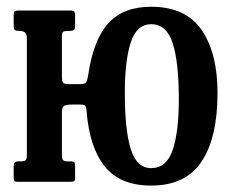

<svg xmlns="http://www.w3.org/2000/svg" viewBox="-20 -552 705 583"><path d="M61.5 -81.5V-437Q61.5 -458 40.5 -458H38Q28.5 -458 25 -461Q21.5 -464 21.5 -474.5V-505.5Q21.5 -514.5 24.2 -517.2Q27 -520 35.5 -520H194Q203 -520 205.5 -516.8Q208 -513.5 208 -504V-474Q208 -463.5 204 -460.8Q200 -458 190 -458H185.5Q175.5 -458 171.8 -455.5Q168 -453 168 -443V-321Q168 -306.5 171 -301.5Q174 -296.5 189 -296.5H224Q240 -296.5 243 -304.5Q246 -312.5 248 -325.5Q264 -432.5 309.5 -482Q355 -531.5 439 -531.5Q543.5 -531.5 592 -461.2Q640.5 -391 640.5 -270Q640.5 -134 592 -61.2Q543.5 11.5 439 11.5Q345 11.5 298.2 -46.5Q251.5 -104.5 243 -214Q242 -226 239.2 -230.2Q236.5 -234.5 223.5 -234.5H198.5Q182.5 -234.5 175.2 -231Q168 -227.5 168 -209.5V-84.5Q168 -71.5 170.8 -66.8Q173.5 -62 186.5 -62H195Q203.5 -62 205.8 -58.8Q208 -55.5 208 -47V-11Q208 -3 204.5 -1.5Q201 0 192.5 0H33Q24.5 0 23 -3.5Q21.5 -7 21.5 -15.5V-47.5Q21.5 -62 34.5 -62H41.5Q53.5 -62 57.5 -65.2Q61.5 -68.5 61.5 -81.5ZM359 -270Q359 -157.5 377 -99.5Q395 -41.5 439 -41.5Q486 -41.5 504.5 -97Q523 -152.5 523 -250Q523 -362.5 504.5 -420.5Q486 -478.5 439 -478.5Q395 -478.5 377 -423Q359 -367.5 359 -270Z"/></svg>

Font: Besley* Condensed Medium
Style: Regular
Weight: 500
Width: 3
Designer: Owen Earl
Foundry: indestructible type*
Version: Version 3.000; ttfautohint (v1.8.3)